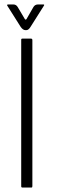

<svg xmlns="http://www.w3.org/2000/svg" viewBox="-20 -840 262 860"><path d="M75 -6V-662Q75 -667 80 -667H119Q125 -667 125 -660V-6Q125 0 121 0H80Q75 0 75 -6ZM73 -719 13 -814Q9 -820 17 -820H40Q52 -820 59 -809L91 -755Q95 -749 99 -755L130 -809Q137 -820 150 -820H174Q180 -820 177 -815L117 -720Q108 -705 98 -705H94Q83 -705 73 -719Z"/></svg>

Font: Vivano Light
Style: Regular
Weight: 300
Designer: Joe Prince, Josias Burgherr
Version: Version 2.064;September 19, 2022;FontCreator 14.0.0.2877 64-